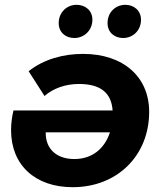

<svg xmlns="http://www.w3.org/2000/svg" viewBox="-20 -770 673 798"><path d="M289 -612C328 -612 364 -642 364 -688C364 -726 335 -750 298 -750C259 -750 224 -720 224 -674C224 -636 252 -612 289 -612ZM492 -612C531 -612 566 -642 566 -688C566 -726 537 -750 501 -750C461 -750 427 -720 427 -674C427 -636 455 -612 492 -612ZM325 -546C243 -546 162 -524 99 -474L165 -371C201 -403 253 -421 308 -421C398 -421 443 -384 448 -311H36C30 -286 26 -258 26 -229C26 -85 125 8 282 8C469 8 600 -125 600 -305C600 -451 492 -546 325 -546ZM289 -109C217 -109 169 -149 170 -220H437C415 -153 364 -109 289 -109Z"/></svg>

Font: AWKNG-Font
Style: Bold Italic
Weight: 700
Italic angle: -11.3°
Designer: Awakening Church
Foundry: Awakening Church
Version: Version 1.700;PS 001.700;hotconv 1.0.88;makeotf.lib2.5.64775